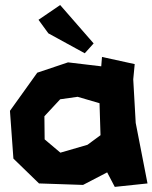

<svg xmlns="http://www.w3.org/2000/svg" viewBox="-20 -728 605 762"><path d="M132.8 -649.4 171.9 -595.7 316.4 -516.6 351.6 -555.7 218.8 -708ZM381.8 -464.8 250 -480.5 127.9 -439.5 19.5 -288.1 33.2 -98.6 134.8 0 309.6 5.9 405.3 -43.9 435.5 13.7 565.4 0 518.6 -240.2 508.8 -413.1 514.6 -473.6 384.8 -502ZM218.8 -334 288.1 -343.8 375 -318.4 378.9 -191.4 327.1 -153.3 219.7 -122.1 157.2 -174.8 156.2 -266.6Z"/></svg>

Font: MaokenAssortedSans-TC
Style: Regular
Weight: 500
Version: Version 0.83